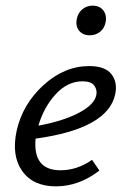

<svg xmlns="http://www.w3.org/2000/svg" viewBox="-20 -655 441 680"><path d="M298 -530Q273 -530 260 -546.5Q247 -563 252 -588Q256 -609 271.5 -622Q287 -635 308 -635Q333 -635 346 -618Q359 -601 354 -576Q350 -555 334.5 -542.5Q319 -530 298 -530ZM296 -421Q352 -421 374.5 -392.5Q397 -364 388 -321Q362 -199 106 -164Q96 -52 194 -52Q254 -52 306 -89L332 -51Q260 5 178 5Q97 5 58.5 -49.5Q20 -104 39 -192Q60 -286 134 -353.5Q208 -421 296 -421ZM321 -318Q325 -335 314.5 -351Q304 -367 272 -367Q219 -367 177 -321Q135 -275 116 -210Q203 -226 258.5 -255Q314 -284 321 -318Z"/></svg>

Font: EauTest Medium
Style: Italic
Weight: 500
Italic angle: -12°
Designer: Christian Thalmann (Catharsis Fonts)
Version: Version 0.001;PS 000.001;hotconv 1.0.88;makeotf.lib2.5.64775